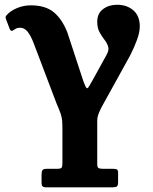

<svg xmlns="http://www.w3.org/2000/svg" viewBox="-20 -553 660 828"><path d="M427.3 175Q411.8 175 405.5 172.2Q399.3 169.5 399.3 154V6.5Q399.3 -19 399.3 -31.8Q399.3 -44.5 402.8 -56Q406.3 -67.5 417.3 -89.5L541.3 -314Q559.3 -349.5 571 -381.7Q582.8 -414 582.8 -439Q582.8 -484.5 555 -508.5Q527.3 -532.5 484.8 -532.5Q449.5 -532.5 424.4 -513.7Q399.3 -495 399.3 -459Q399.3 -432 409.6 -413.5Q420 -395 431.4 -380.4Q442.8 -365.7 446.8 -350.5Q450.8 -335.2 438.5 -314.5L379.8 -208Q370.3 -192 365 -182.3Q359.8 -172.5 355.8 -172.5Q352.8 -172.5 349.1 -179.6Q345.5 -186.8 339.8 -202L270.3 -413.5Q248 -470.5 212 -500.2Q176 -530 112.3 -530Q82 -530 53.4 -518.2Q24.8 -506.5 7.5 -486.5Q4 -482.5 4.2 -478.2Q4.5 -474 6.2 -469.5L22.3 -427Q23.8 -423.5 27.5 -421Q31.3 -418.5 35.8 -421.5Q39.8 -424 47.3 -428.7Q54.8 -433.5 65.8 -433.5Q84.8 -433.5 98.4 -417.1Q112 -400.7 124.3 -369L224.2 -106Q236.2 -78.5 241.5 -63Q246.7 -47.5 248 -32.6Q249.2 -17.8 249.2 8V148Q249.2 165 245.7 170Q242.2 175 225.7 175H181.8Q168 175 163.6 180.4Q159.2 185.7 159.2 200V233.5Q159.2 247.3 164 251.1Q168.7 255 180.2 255H462.8Q479.5 255 484.4 250.8Q489.3 246.5 489.3 232V193Q489.3 181.7 484.9 178.4Q480.5 175 468.8 175Z"/></svg>

Font: Besley
Style: Regular
Weight: 400
Designer: Owen Earl
Foundry: indestructible type*
Version: Version 4.000